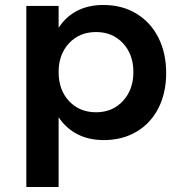

<svg xmlns="http://www.w3.org/2000/svg" viewBox="-20 -559 721 773"><path d="M649 -265Q649 -185 618 -124Q587 -63 530 -29Q473 5 398 5Q338 5 292 -18.5Q246 -42 216 -87V194H86V-535H216V-447Q245 -492 290.5 -515.5Q336 -539 396 -539Q471 -539 528.5 -504.5Q586 -470 617.5 -408Q649 -346 649 -265ZM517 -269Q517 -340 475 -385Q433 -430 367 -430Q300 -430 258 -385Q216 -340 216 -269Q216 -197 258 -152Q300 -107 367 -107Q433 -107 475 -152.5Q517 -198 517 -269Z"/></svg>

Font: Montserrat arm2 Medium
Style: Regular
Weight: 500
Designer: Julieta Ulanovsky
Foundry: Julieta Ulanovsky
Version: Version 6.000